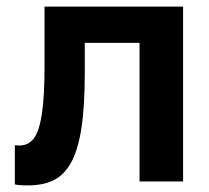

<svg xmlns="http://www.w3.org/2000/svg" viewBox="-20 -550 635 582"><path d="M65 12Q57 12 45 11.5Q33 11 25 9V-110Q28 -109 40 -109Q66 -109 82.5 -130.5Q99 -152 107 -205Q115 -258 115 -350V-530H535V0H403V-420H237V-330Q237 -227 226.5 -160Q216 -93 194.5 -55.5Q173 -18 141 -3Q109 12 65 12Z"/></svg>

Font: Golos Text SemiBold
Style: Regular
Weight: 600
Designer: A.Korolkova, Vitaly Kuzmin
Foundry: ParaType Ltd
Version: Version 2.004